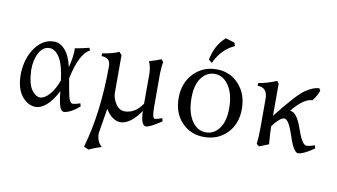

<svg xmlns="http://www.w3.org/2000/svg" viewBox="-89 -921 2407 1373"><g transform="rotate(10 1114.5 -235.0)"><path d="M213.4 -64.9Q246.1 -65.9 280.8 -105.5Q315.4 -145 338.9 -210.4Q325.7 -320.8 293.7 -372.8Q261.7 -424.8 218.3 -424.8Q170.9 -423.3 143.8 -372.1Q116.7 -320.8 116.7 -248Q121.1 -147.9 150.4 -106.4Q179.7 -64.9 213.4 -64.9ZM399.4 7.3Q378.9 7.3 367.4 -25.4Q356 -58.1 348.1 -134.3Q311 -61.5 270.3 -27.1Q229.5 7.3 195.3 7.3Q135.7 7.3 92 -47.9Q48.3 -103 48.3 -208.5Q52.2 -323.2 107.9 -399.7Q163.6 -476.1 243.7 -476.1Q288.1 -476.1 324 -435.5Q359.9 -395 378.4 -314.5Q397.5 -387.7 397.5 -439.5L397 -454.6Q453.6 -463.4 498.5 -476.1L507.8 -458.5Q432.1 -419.4 394.5 -235.8Q406.7 -160.2 417.2 -112.5Q427.7 -64.9 448.2 -61Q477.1 -63 504.4 -74.2L510.3 -52.2Q447.8 2.4 399.4 7.3Z M619.1 241.7 584 227.1Q659.7 -33.7 659.7 -371.6Q659.7 -432.6 595.2 -432.6V-452.6Q677.7 -465.3 715.3 -485.4L734.4 -463.9V-189.5Q734.4 -152.8 759.8 -112.5Q785.2 -72.3 825.2 -72.3Q901.4 -72.3 953.6 -150.4V-379.9Q948.7 -431.2 934.6 -455.6Q987.8 -470.7 1022 -485.4L1036.1 -466.3Q1030.8 -440.9 1028.3 -385.3V-140.6Q1028.3 -57.1 1047.4 -57.1Q1072.8 -59.6 1100.1 -71.3L1105.5 -48.3Q1022.5 6.8 994.6 7.8Q957.5 7.8 953.6 -97.2Q882.8 7.3 809.1 9.8Q747.6 7.8 700.7 -68.4L670.9 113.8Q670.9 176.3 710 207Q667.5 219.2 619.1 241.7Z M1422.9 -24.9Q1482.4 -24.9 1520.5 -76.9Q1558.6 -128.9 1558.6 -221.7Q1558.6 -326.2 1517.6 -387Q1476.6 -447.8 1416 -447.8Q1356.4 -447.8 1318.4 -396Q1280.3 -344.2 1280.3 -251Q1280.3 -146 1320.8 -85.4Q1361.3 -24.9 1422.9 -24.9ZM1416 9.8Q1317.9 9.8 1253.9 -57.6Q1189.9 -125 1189.9 -234.4Q1189.9 -342.8 1256.1 -412.6Q1322.3 -482.4 1422.9 -482.4Q1521 -482.4 1585 -412.6Q1648.9 -342.8 1648.9 -233.4Q1648.9 -125 1583 -57.6Q1517.1 9.8 1416 9.8ZM1379.9 -521.5 1355.5 -541.5Q1376 -648.9 1448.2 -712.4L1514.2 -692.4L1522 -668.9Q1427.2 -626 1379.9 -521.5Z M2099.1 7.8Q2066.4 7.8 2029.5 -106.2Q1992.7 -220.2 1960.4 -220.2Q1928.2 -219.2 1876.5 -149.4Q1877.9 -85 1884.3 -19.5L1815.4 7.8L1796.9 -7.3Q1803.2 -56.6 1803.2 -130.4V-335.9Q1803.2 -417.5 1731.4 -417.5V-437Q1799.3 -448.7 1862.8 -476.1L1876.5 -459.5V-225.1Q2012.2 -397.9 2069.3 -437Q2126.5 -476.1 2168.5 -476.1L2178.2 -461.4Q2166 -421.4 2134.3 -383.3Q2072.3 -382.8 1990.7 -281.7Q2040 -281.7 2078.4 -168.7Q2116.7 -55.7 2148.9 -55.7Q2176.8 -57.6 2209 -69.3L2213.9 -47.4Q2139.2 5.4 2099.1 7.8Z"/></g></svg>

Font: Almanac
Style: Regular
Weight: 400
Designer: Eden's Almanac
Version: Version 3.501;March 28, 2021;FontCreator 13.0.0.2683 64-bit